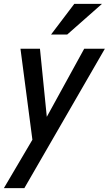

<svg xmlns="http://www.w3.org/2000/svg" viewBox="-31 -760 558 985"><path d="M-11 205 154 -75 178 -104 401 -510H507L94 205ZM141 1 74 -510H174L219 -62ZM314 -583H231L350 -740H492Z"/></svg>

Font: Instrument Sans SemiCondensed Medium
Style: Italic
Weight: 500
Width: 4
Italic angle: -13°
Designer: Rodrigo Fuenzalida
Foundry: fragTYPE
Version: Version 1.000;gftools[0.9.28]